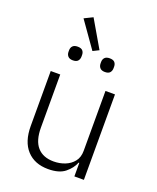

<svg xmlns="http://www.w3.org/2000/svg" viewBox="-161 -974 885 1081"><g transform="rotate(20 281.5 -433.5)"><path d="M414 0V-81H410Q396 -45 361 -16.5Q326 12 260 12Q179 12 132.5 -38.5Q86 -89 86 -183V-512H143V-194Q143 -116 177 -77.5Q211 -39 275 -39Q311 -39 342.5 -51.5Q374 -64 394 -89Q414 -114 414 -153V-512H471V0ZM268 -698 158 -854 209 -879 304 -716ZM182 -611Q162 -611 152.5 -621.5Q143 -632 143 -648V-657Q143 -673 152.5 -683Q162 -693 182 -693Q203 -693 212 -683Q221 -673 221 -657V-648Q221 -632 212 -621.5Q203 -611 182 -611ZM374 -611Q354 -611 344.5 -621.5Q335 -632 335 -648V-657Q335 -673 344.5 -683Q354 -693 374 -693Q395 -693 404 -683Q413 -673 413 -657V-648Q413 -632 404 -621.5Q395 -611 374 -611Z"/></g></svg>

Font: IBM Plex Sans Light
Style: Regular
Weight: 300
Designer: Mike Abbink, Paul van der Laan, Pieter van Rosmalen
Foundry: Bold Monday
Version: Version 3.201